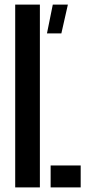

<svg xmlns="http://www.w3.org/2000/svg" viewBox="-20 -820 386 840"><path d="M46.5 0V-800H154.5V0ZM201.5 0V-96H333V0ZM185.5 -674 211 -800H277L248.5 -674Z"/></svg>

Font: Big Shoulders Stencil Display Thin
Style: Bold
Weight: 700
Version: Version 2.001